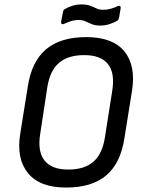

<svg xmlns="http://www.w3.org/2000/svg" viewBox="-20 -833 640 864"><path d="M277 11Q159 11 106 -54Q53 -119 71 -231L105 -443Q122 -556 187 -611Q252 -666 368 -666Q488 -666 540 -601.5Q592 -537 574 -424L540 -212Q523 -99 458.5 -44Q394 11 277 11ZM287 -70Q359 -70 399.5 -104.5Q440 -139 452 -214L485 -424Q498 -505 465.5 -545Q433 -585 359 -585Q287 -585 246 -550.5Q205 -516 193 -441L161 -231Q148 -151 180.5 -110.5Q213 -70 287 -70ZM431 -718Q409 -718 394 -724Q379 -730 365.5 -736.5Q352 -743 335 -743Q314 -743 297 -737Q280 -731 267 -725Q261 -723 257.5 -725.5Q254 -728 255 -735L263 -776Q264 -781 265 -784.5Q266 -788 270 -791Q282 -799 302.5 -806Q323 -813 347 -813Q370 -813 385 -807.5Q400 -802 413 -795.5Q426 -789 443 -789Q464 -789 481.5 -794.5Q499 -800 511 -806Q517 -808 520.5 -805.5Q524 -803 523 -796L516 -755Q515 -751 513.5 -747Q512 -743 508 -740Q497 -733 476 -725.5Q455 -718 431 -718Z"/></svg>

Font: Sofia Sans Semi Condensed Medium
Style: Italic
Weight: 500
Italic angle: -9°
Version: Version 4.100